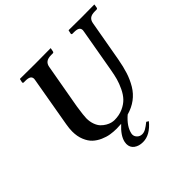

<svg xmlns="http://www.w3.org/2000/svg" viewBox="-206 -837 1219 1219"><g transform="rotate(-45 403.5 -227.5)"><path d="M638.2 -568.8Q640.1 -576.7 640.1 -582Q640.1 -598.1 628.4 -605.5Q616.7 -612.8 590.8 -612.8H577.1Q569.8 -612.8 569.8 -621.1L575.2 -645L577.1 -646Q651.9 -645 690.9 -645L805.2 -646L807.1 -645L803.2 -621.1Q801.8 -612.8 793 -612.8H778.8Q749 -612.8 734.9 -601.8Q720.7 -590.8 716.8 -568.8L668 -293Q657.7 -235.4 643.6 -191.7Q629.4 -147.9 606 -108.6Q582.5 -69.3 546.6 -42.5Q510.7 -15.6 462.4 -2Q404.3 48.3 394 100.1Q393.1 103 393.1 107.9Q393.1 125.5 406.7 138.7Q420.4 151.9 439.9 151.9Q456.5 151.9 473.1 142.3Q489.7 132.8 513.2 113.8L527.8 123Q471.7 190.9 408.2 190.9Q371.6 190.9 347.9 173.3Q324.2 155.8 324.2 124Q324.2 118.7 326.2 106.9Q335.9 61 391.6 10.3Q365.2 12.2 350.1 12.2Q321.3 12.2 294.2 7.8Q267.1 3.4 237.8 -9.5Q208.5 -22.5 187 -42.5Q165.5 -62.5 151.4 -96.7Q137.2 -130.9 137.2 -174.8Q137.2 -201.2 143.1 -234.9L201.2 -568.8Q203.1 -576.7 203.1 -582Q203.1 -598.1 191.4 -605.5Q179.7 -612.8 153.8 -612.8H140.1Q132.8 -612.8 132.8 -621.1L138.2 -645L140.1 -646Q236.8 -645 275.9 -645L413.1 -646L415 -645L410.2 -621.1Q408.7 -612.8 400.9 -612.8H387.2Q357.4 -612.8 342.8 -601.8Q328.1 -590.8 324.2 -568.8L271 -268.1Q259.8 -193.8 259.8 -170.9Q259.8 -140.1 268.8 -115.5Q277.8 -90.8 291.5 -76.7Q305.2 -62.5 322 -52.7Q338.9 -43 353 -39.6Q367.2 -36.1 378.9 -36.1Q421.4 -36.1 455.1 -51.3Q488.8 -66.4 510.3 -88.9Q531.7 -111.3 547.9 -145.3Q564 -179.2 572.3 -209Q580.1 -237.3 586.9 -275.9Z"/></g></svg>

Font: Linux Libertine G
Style: Semibold Italic
Weight: 600
Italic angle: -11.5°
Designer: Philipp H. Poll
Foundry: Philipp H. Poll
Version: Version 5.1.1